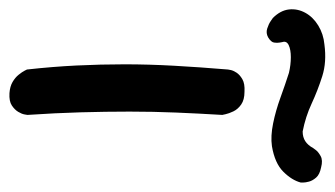

<svg xmlns="http://www.w3.org/2000/svg" viewBox="-244 -538 708 406"><g transform="rotate(90 110.0 -335.0)"><path d="M104 -1Q90 -2 80.5 -7.5Q71 -13 65 -20.5Q59 -28 56.5 -33Q54 -38 54 -38Q48 -92 45.5 -143Q43 -194 43 -244.5Q43 -295 46 -349Q49 -403 54 -463Q54 -463 55 -468.5Q56 -474 60.5 -481Q65 -488 74.5 -493.5Q84 -499 101 -498Q118 -498 128 -491Q138 -484 142.5 -474.5Q147 -465 148.5 -458Q150 -451 150 -451Q147 -401 145 -353Q143 -305 143 -255Q143 -205 144.5 -151.5Q146 -98 150 -39Q150 -39 149 -33Q148 -27 143.5 -19.5Q139 -12 130 -6Q121 0 104 -1ZM-14 -548Q-23 -543 -32.5 -546Q-42 -549 -48.5 -553.5Q-55 -558 -55 -558Q-71 -574 -73 -592Q-75 -610 -66 -626.5Q-57 -643 -39 -654Q-21 -665 1 -667Q38 -672 68 -662.5Q98 -653 126 -640Q154 -627 185 -621Q197 -621 205.5 -626.5Q214 -632 220 -643Q220 -643 224 -648.5Q228 -654 237 -659Q246 -664 261 -660Q276 -657 282.5 -649.5Q289 -642 291 -634.5Q293 -627 293 -622Q293 -617 293 -617Q288 -598 270 -580Q252 -562 216 -556Q195 -553 168 -558.5Q141 -564 113.5 -574Q86 -584 61 -592Q44 -596 28 -596Q12 -596 2.5 -591.5Q-7 -587 -4 -578Q-4 -578 -3 -572.5Q-2 -567 -3 -560.5Q-4 -554 -14 -548Z"/></g></svg>

Font: Sour Gummy
Style: Regular
Weight: 400
Designer: Stefie Justprince
Foundry: Eifetstype
Version: Version 1.000